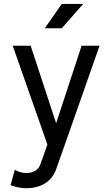

<svg xmlns="http://www.w3.org/2000/svg" viewBox="-20 -743 566 987"><path d="M269.5 124.5 313.5 0 491.7 -507.8H399.4L268.6 -109.4L137.7 -507.8H45.4L223.6 0L188 100.6Q180.2 123 161.6 134.8Q143.1 146.5 114.7 146.5Q99.1 146.5 82.5 141.4Q65.9 136.2 56.2 129.4L34.2 209Q50.8 215.3 72.5 220Q94.2 224.6 114.7 224.6Q153.3 224.6 184.3 212.9Q215.3 201.2 237.1 178.7Q258.8 156.2 269.5 124.5ZM297.4 -597.7 407.7 -722.7H297.4L210.4 -597.7Z"/></svg>

Font: Giphurs SC
Style: Regular
Weight: 400
Version: Version 0.920